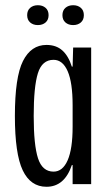

<svg xmlns="http://www.w3.org/2000/svg" viewBox="-20 -705 420 735"><path d="M37 -261Q37 -410 68 -471.5Q99 -533 158 -533Q195 -533 218.5 -512Q242 -491 255 -450H258L260 -523H329V0H258V-73H255Q227 10 158 10Q97 10 67 -53Q37 -116 37 -261ZM258 -220V-302Q258 -389 239 -432.5Q220 -476 185 -476Q141 -476 125 -424.5Q109 -373 109 -261Q109 -150 125.5 -99Q142 -48 185 -48Q220 -48 239 -91.5Q258 -135 258 -220ZM219 -647Q219 -665 230.5 -675Q242 -685 260 -685Q278 -685 289.5 -675Q301 -665 301 -647Q301 -629 289.5 -619Q278 -609 260 -609Q242 -609 230.5 -619Q219 -629 219 -647ZM84 -647Q84 -665 95.5 -675Q107 -685 125 -685Q143 -685 154.5 -675Q166 -665 166 -647Q166 -629 154.5 -619Q143 -609 125 -609Q107 -609 95.5 -619Q84 -629 84 -647Z"/></svg>

Font: Mona Sans Condensed
Style: Regular
Weight: 400
Width: 3
Designer: Deni Anggara
Foundry: GitHub
Version: Version 2.000